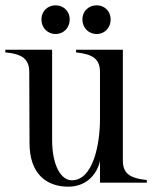

<svg xmlns="http://www.w3.org/2000/svg" viewBox="-20 -687 572 722"><path d="M237 15C313 15 349 -43 356 -83V0H532V-10C466 -17 442 -36 442 -84V-500H266V-490C331 -483 356 -464 356 -416V-239C356 -144 330 -9 250 -9C213 -9 176 -58 176 -162V-500H0V-490C65 -484 90 -464 90 -416L91 -149C91 -35 153 15 237 15ZM189 -559C217 -559 242 -580 242 -614C242 -647 217 -667 189 -667C161 -667 136 -647 136 -614C136 -580 161 -559 189 -559ZM344 -559C371 -559 396 -580 396 -614C396 -647 371 -667 344 -667C315 -667 290 -647 290 -614C290 -580 315 -559 344 -559Z"/></svg>

Font: Sprat Condesed
Style: Regular
Weight: 400
Width: 3
Designer: Ethan Nakache
Foundry: Collletttivo
Version: Version 2.000;Glyphs 3.2 (3217)